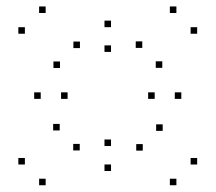

<svg xmlns="http://www.w3.org/2000/svg" viewBox="-20 -621 660 588"><path d="M535.3 -318.2V-338.2H515.3V-318.2ZM320 -537.8V-557.8H300V-537.8ZM104.7 -318.2V-338.2H84.7V-318.2ZM320 -97.3V-117.3H300V-97.3ZM187 -318.2V-338.2H167V-318.2ZM320 -462V-482H300V-462ZM453.7 -318.2V-338.2H433.7V-318.2ZM320 -173.8V-193.8H300V-173.8ZM520.2 -53.7V-73.7H500.2V-53.7ZM583.8 -117.2V-137.2H563.8V-117.2ZM478.2 -220.2V-240.2H458.2V-220.2ZM417.2 -159.7V-179.7H397.2V-159.7ZM583.8 -517.7V-537.7H563.8V-517.7ZM520.2 -581.2V-601.2H500.2V-581.2ZM415.7 -474.3V-494.3H395.7V-474.3ZM477 -413.2V-433.2H457V-413.2ZM163.7 -412.7V-432.7H143.7V-412.7ZM224.8 -473.7V-493.7H204.8V-473.7ZM119.8 -581.2V-601.2H99.8V-581.2ZM56.2 -517.7V-537.7H36.2V-517.7ZM224.2 -160.3V-180.3H204.2V-160.3ZM162.8 -221.5V-241.5H142.8V-221.5ZM56.2 -117.2V-137.2H36.2V-117.2ZM119.8 -53.7V-73.7H99.8V-53.7Z"/></svg>

Font: Monaspace Xenon Dots Var
Style: Regular
Weight: 400
Designer: Riley Cran and the Lettermatic Team
Version: Version 1.100 (Monaspace Xenon Dots)